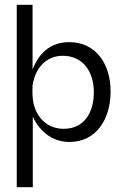

<svg xmlns="http://www.w3.org/2000/svg" viewBox="-20 -583 515 802"><path d="M117 199V-96C130 -65 176 10 270 10C382 10 442 -85 442 -201C442 -315 381 -407 269 -407C165 -407 129 -325 116 -293V-563H50V199ZM246 -45C174 -45 126 -97 117 -169L116 -226C127 -299 173 -350 242 -350C328 -350 372 -282 372 -198C372 -114 333 -45 246 -45ZM116 -292C116 -292 116 -292 116 -292ZM115 -198C115 -206 115 -214 116 -222V-174C115 -181 115 -189 115 -198Z"/></svg>

Font: OSH Darker Grotesque Medium
Style: Regular
Weight: 500
Designer: Gabriel Lam
Foundry: TypeRant
Version: Version 1.000;Glyphs 3.1.1 (3148)